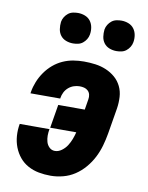

<svg xmlns="http://www.w3.org/2000/svg" viewBox="-84 -801 669 870"><g transform="rotate(10 250.0 -366.0)"><path d="M209 8Q181 8 154.5 3Q128 -2 105 -14.5Q82 -27 65.5 -47Q49 -67 39.5 -91.5Q30 -116 28 -143.5Q26 -171 31 -199H168Q165 -184 165 -169Q165 -154 169 -140Q173 -126 183.5 -116Q194 -106 209 -106Q225 -106 240 -117Q255 -128 264.5 -143Q274 -158 280 -174Q286 -190 290 -206H170L188 -314H310L318 -363Q320 -374 317.5 -384.5Q315 -395 307.5 -402Q300 -409 290 -411.5Q280 -414 269 -414Q256 -414 242.5 -409.5Q229 -405 218 -395.5Q207 -386 200.5 -373Q194 -360 192 -346V-344H55L56 -351Q60 -375 69.5 -398.5Q79 -422 94 -443.5Q109 -465 129 -482Q149 -499 172.5 -509.5Q196 -520 220.5 -524Q245 -528 269 -528Q296 -528 322 -524.5Q348 -521 371.5 -511Q395 -501 413.5 -485Q432 -469 443 -446.5Q454 -424 455.5 -397.5Q457 -371 453 -345L433 -225Q428 -196 420 -168Q412 -140 398.5 -113.5Q385 -87 365 -63.5Q345 -40 320 -23.5Q295 -7 266 0.5Q237 8 209 8ZM405 -600Q388 -600 372.5 -606Q357 -612 347.5 -624.5Q338 -637 335.5 -653.5Q333 -670 335 -687Q337 -699 343.5 -709.5Q350 -720 359.5 -727.5Q369 -735 381 -737.5Q393 -740 404 -740Q421 -740 436.5 -734Q452 -728 461.5 -715.5Q471 -703 474 -686.5Q477 -670 474 -653Q472 -641 465.5 -630.5Q459 -620 449.5 -612.5Q440 -605 428 -602.5Q416 -600 405 -600ZM205 -600Q188 -600 172.5 -606Q157 -612 147.5 -624.5Q138 -637 135.5 -653.5Q133 -670 135 -687Q137 -699 143.5 -709.5Q150 -720 159.5 -727.5Q169 -735 181 -737.5Q193 -740 204 -740Q221 -740 236.5 -734Q252 -728 261.5 -715.5Q271 -703 274 -686.5Q277 -670 274 -653Q272 -641 265.5 -630.5Q259 -620 249.5 -612.5Q240 -605 228 -602.5Q216 -600 205 -600Z"/></g></svg>

Font: Iosevka SS18 Heavy
Style: Italic
Weight: 900
Italic angle: -9°
Monospace: yes
Designer: Belleve Invis
Foundry: Belleve Invis
Version: Version 25.1.1; ttfautohint (v1.8.4)